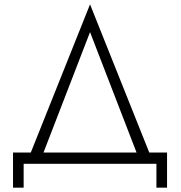

<svg xmlns="http://www.w3.org/2000/svg" viewBox="-20 -755 835 885"><path d="M680 -22 395 -735 110 -22H169L395 -607L621 -22ZM40 -52V110H89V0H701V110H750V-52Z"/></svg>

Font: NM-font
Style: Light
Weight: 500
Designer: ""
Foundry: ""
Version: ""